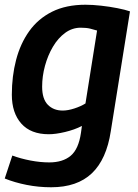

<svg xmlns="http://www.w3.org/2000/svg" viewBox="-29 -571 584 811"><path d="M-9 183 23 86Q58 99 99.5 107Q141 115 179 115Q236 115 269.5 87Q303 59 313 -10L317 -39Q286 -23 246 -13.5Q206 -4 177 -4Q101 -4 61 -49Q21 -94 21 -171Q21 -249 39 -318Q57 -387 94.5 -439.5Q132 -492 191 -521.5Q250 -551 332 -551Q362 -551 398 -547Q434 -543 467 -536.5Q500 -530 520 -523L439 -17Q421 102 359 161Q297 220 187 220Q134 220 83.5 210Q33 200 -9 183ZM381 -442Q368 -446 352 -450Q336 -454 312 -454Q276 -454 246 -432Q216 -410 194.5 -373.5Q173 -337 161 -293Q149 -249 149 -205Q149 -153 173 -128.5Q197 -104 236 -104Q258 -104 285.5 -113Q313 -122 332 -134Z"/></svg>

Font: Georama SemiBold
Style: Italic
Weight: 600
Italic angle: -9°
Designer: Jean-Baptiste Levee
Foundry: Production Type
Version: Version 1.000